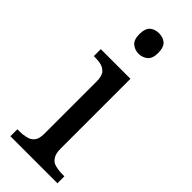

<svg xmlns="http://www.w3.org/2000/svg" viewBox="-250 -790 820 820"><g transform="rotate(45 160.0 -380.0)"><path d="M307 0H23V-42H36C51 -42 64 -44 77 -47C89 -50 99 -56 107 -66C114 -75 118 -90 118 -109V-426C118 -446 114 -461 107 -471C99 -480 89 -487 77 -490C64 -493 51 -494 36 -494H33V-536H212V-114C212 -93 216 -78 223 -68C230 -57 240 -50 253 -47C266 -44 279 -42 294 -42H307V0ZM161 -636C145 -636 132 -641 121 -650C110 -659 104 -675 104 -698C104 -721 110 -738 121 -747C132 -756 145 -760 161 -760C176 -760 190 -756 201 -747C212 -738 218 -721 218 -698C218 -675 212 -659 201 -650C190 -641 176 -636 161 -636Z"/></g></svg>

Font: NameLogos Serif
Style: Regular
Weight: 500
Version: Version 0.1